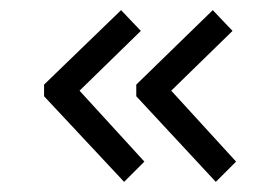

<svg xmlns="http://www.w3.org/2000/svg" viewBox="-20 -420 540 379"><path d="M225 -61 67 -230V-253L219 -400L258 -359L137 -241L265 -101ZM406 -61 249 -230V-253L400 -400L439 -359L318 -241L446 -101Z"/></svg>

Font: Ligconsolata
Style: Regular
Weight: 400
Monospace: yes
Designer: Raph Levien, Cyreal, Brenton Simpson
Foundry: Raph Levien, Cyreal, Google
Version: Version 3.001; ttfautohint (v1.8.2.53-6de2)